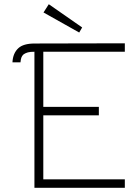

<svg xmlns="http://www.w3.org/2000/svg" viewBox="-20 -890 659 909"><path d="M92 -633Q84 -626 81 -617Q78 -608 77 -595H39Q41 -638 67 -662Q91 -684 144 -684L571 -685V-645H185V-384H448V-344H185V-41H571V-1H143V-645Q123 -645 112 -642Q101 -639 92 -633ZM186 -831 211 -870 369 -760 355 -736Z"/></svg>

Font: Bellota Light
Style: Regular
Weight: 300
Designer: Kemie Guaida
Foundry: Kemie Guaida
Version: Version 4.001